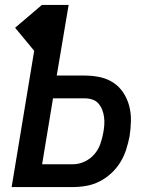

<svg xmlns="http://www.w3.org/2000/svg" viewBox="-20 -755 640 775"><path d="M27 0 118 -550 41 -643 149 -735H257L209 -450H323Q354 -450 384 -443.5Q414 -437 438 -421Q462 -405 478 -380.5Q494 -356 501.5 -327.5Q509 -299 508.5 -268Q508 -237 503 -205Q498 -179 489.5 -152Q481 -125 466 -100.5Q451 -76 429.5 -56Q408 -36 382.5 -23Q357 -10 329.5 -5Q302 0 275 0ZM150 -92H275Q298 -92 321 -102.5Q344 -113 360.5 -132Q377 -151 385 -174Q393 -197 397 -220Q400 -236 401 -251.5Q402 -267 400 -282.5Q398 -298 392.5 -312Q387 -326 377.5 -337Q368 -348 353.5 -353Q339 -358 323 -358H194Z"/></svg>

Font: Iosevka SS04 SmBd Ex Obl
Style: Regular
Weight: 600
Width: 7
Italic angle: -9°
Monospace: yes
Designer: Belleve Invis
Foundry: Belleve Invis
Version: Version 19.0.0; ttfautohint (v1.8.4)